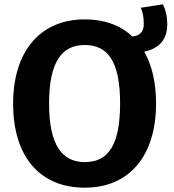

<svg xmlns="http://www.w3.org/2000/svg" viewBox="-20 -855 809 892"><path d="M757 -741C757 -785 747 -814 737 -835L634 -819C643 -797 648 -778 648 -744C648 -710 633 -690 595 -685C540 -738 464 -765 374 -765C168 -765 41 -618 41 -374C41 -124 168 17 374 17C579 17 705 -129 705 -374C705 -471 686 -552 650 -615C718 -629 757 -670 757 -741ZM374 -102C270 -102 208 -178 208 -374C208 -569 268 -646 374 -646C481 -646 538 -569 538 -374C538 -178 481 -102 374 -102Z"/></svg>

Font: Glow Sans SC Normal
Style: Bold
Weight: 700
Designer: Ryoko NISHIZUKA (kana, bopomofo & ideographs); Paul D. Hunt (Latin, Greek & Cyrillic); Sandoll Communications, Soo-young
Version: Version 0.93